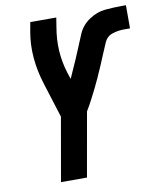

<svg xmlns="http://www.w3.org/2000/svg" viewBox="-83 -801 719 866"><g transform="rotate(-10 276.5 -367.5)"><path d="M126 0 177 -291 127 -450Q87 -577 107 -691L115 -735H234L227 -691Q208 -583 240 -481L250 -451Q260 -473 269 -494Q286 -531 301 -567.5Q316 -604 332 -642Q348 -680 383.5 -704Q419 -728 458 -731.5Q497 -735 535 -735H541H544H550H553V-629H538H524Q498 -629 472 -620.5Q446 -612 434.5 -586Q423 -560 413 -535.5Q403 -511 392.5 -486.5Q382 -462 371 -438L369 -433L365 -425Q356 -407 348 -389Q336 -365 323.5 -341Q311 -317 297 -294L245 0Z"/></g></svg>

Font: Iosevka SS08
Style: Bold Italic
Weight: 700
Italic angle: -10°
Monospace: yes
Designer: Belleve Invis
Foundry: Belleve Invis
Version: 2.1.0; ttfautohint (v1.8.2)